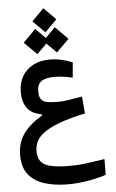

<svg xmlns="http://www.w3.org/2000/svg" viewBox="-69 -835 723 1193"><g transform="rotate(-5 293.0 -238.5)"><path d="M306.6 313.5Q226.1 313.5 162.6 294.2Q99.1 274.9 62 230Q24.9 185.1 24.9 106.9Q24.9 21.5 75 -39.1Q125 -99.6 206.5 -138.2L208 -115.7L181.6 -120.1V-134.3Q118.2 -144.5 90.6 -183.1Q63 -221.7 63 -282.2Q63 -338.4 86.9 -380.1Q110.8 -421.9 155 -445.3Q199.2 -468.8 258.3 -468.8Q299.8 -468.8 333.5 -460.4Q367.2 -452.1 400.9 -439L392.6 -344.2Q362.8 -351.1 335.7 -355Q308.6 -358.9 279.8 -358.9Q224.1 -358.9 197.8 -340.6Q171.4 -322.3 171.4 -278.8Q171.4 -244.1 183.8 -227.8Q196.3 -211.4 223.1 -207Q250 -202.6 291.5 -202.6Q318.4 -202.6 353.8 -208Q389.2 -213.4 439.5 -222.2L448.7 -116.2Q346.7 -94.2 283.4 -70.1Q220.2 -45.9 186.5 -19.8Q152.8 6.3 140.6 33.9Q128.4 61.5 128.4 90.8Q128.4 131.3 146.2 155.3Q164.1 179.2 207.3 189.7Q250.5 200.2 326.2 200.2Q384.8 200.2 440.4 192.4Q496.1 184.6 544.9 176.8L543.9 275.4Q497.6 291 433.1 302.2Q368.7 313.5 306.6 313.5ZM248 -639.6 173.3 -714.4 248 -789.6 322.8 -714.4ZM308.6 -508.8 230 -586.9 308.6 -666 387.2 -586.9ZM186.5 -508.8 107.9 -586.9 186.5 -666 265.1 -586.9Z"/></g></svg>

Font: Cascadia Code Medium
Style: Regular
Weight: 500
Monospace: yes
Designer: Aaron Bell
Foundry: Saja Typeworks
Version: Version 2407.024